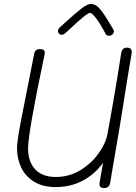

<svg xmlns="http://www.w3.org/2000/svg" viewBox="-20 -949 686 971"><path d="M646 -680Q625 -559 601 -405Q587 -315 563 -177Q555 -134 549 -95Q543 -56 537 -23Q532 2 506 2Q483 2 483 -18Q483 -24 484 -27Q492 -76 501 -126Q462 -70 400.5 -36.5Q339 -3 262 -3Q194 -3 150 -31.5Q106 -60 86 -104.5Q66 -149 66 -199Q66 -233 85 -333Q104 -433 143 -627L153 -678Q158 -701 183 -701Q210 -701 206 -676Q122 -279 122 -199Q122 -131 158 -92.5Q194 -54 262 -54Q331 -54 387.5 -89Q444 -124 479 -174Q514 -224 522 -264Q533 -320 554.5 -445Q576 -570 593 -681Q598 -708 622 -708Q636 -708 642 -700.5Q648 -693 646 -680ZM514 -778Q490 -824 468 -854Q446 -884 435 -884Q419 -884 320 -790Q303 -773 292 -773Q284 -773 278.5 -779Q273 -785 273 -792Q273 -801 284 -812L315 -840Q361 -882 391.5 -905.5Q422 -929 440 -929Q467 -929 491.5 -896.5Q516 -864 552 -802Q556 -796 556 -791Q556 -782 548.5 -775Q541 -768 532 -768Q519 -768 514 -778Z"/></svg>

Font: Mali Light
Style: Italic
Weight: 300
Italic angle: -10°
Version: Version 1.000; ttfautohint (v1.6)